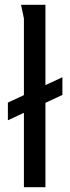

<svg xmlns="http://www.w3.org/2000/svg" viewBox="-20 -783 291 803"><path d="M170 -763V0H80V-706L68 -763ZM13 -280V-354L241 -460V-386Z"/></svg>

Font: Rosario Medium
Style: Regular
Weight: 500
Version: Version 1.201